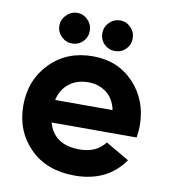

<svg xmlns="http://www.w3.org/2000/svg" viewBox="-80 -756 740 839"><g transform="rotate(10 290.5 -337.0)"><path d="M196.3 -552.7Q168 -552.7 148.4 -572.3Q127.9 -591.8 127.9 -620.1Q127.9 -648.4 148.4 -668Q168 -688.5 196.3 -688.5Q223.6 -688.5 243.2 -668Q262.7 -648.4 262.7 -620.1Q262.7 -591.8 243.2 -572.3Q223.6 -552.7 196.3 -552.7ZM385.7 -552.7Q358.4 -552.7 337.9 -572.3Q318.4 -591.8 318.4 -620.1Q318.4 -648.4 337.9 -668Q358.4 -688.5 385.7 -688.5Q414.1 -688.5 433.6 -668Q453.1 -648.4 453.1 -620.1Q453.1 -591.8 433.6 -572.3Q414.1 -552.7 385.7 -552.7ZM168 -197.3Q194.3 -102.5 308.6 -102.5Q382.8 -102.5 420.9 -153.3Q456.1 -132.8 525.4 -92.8Q451.2 13.7 306.6 13.7Q182.6 13.7 108.4 -60.5Q33.2 -135.7 33.2 -250Q33.2 -363.3 107.4 -438.5Q180.7 -513.7 296.9 -513.7Q407.2 -513.7 478.5 -438.5Q549.8 -362.3 549.8 -250Q549.8 -224.6 544.9 -197.3Q418.9 -197.3 168 -197.3ZM166 -296.9Q229.5 -296.9 420.9 -296.9Q410.2 -347.7 376 -373Q340.8 -398.4 296.9 -398.4Q245.1 -398.4 210.9 -371.1Q176.8 -344.7 166 -296.9Z"/></g></svg>

Font: LeFont
Style: Regular
Weight: 700
Designer: Leryon MEDIA
Version: Version 1.0